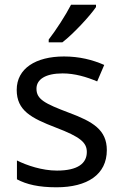

<svg xmlns="http://www.w3.org/2000/svg" viewBox="-20 -786 519 816"><path d="M388 -756V-766H282C259 -721 216 -655 187 -618V-606H245C292 -642 363 -719 388 -756ZM434 -148C434 -234 375 -269 273 -307C170 -346 135 -364 135 -409C135 -449 174 -474 246 -474C298 -474 348 -459 393 -440L423 -510C373 -532 317 -546 252 -546C132 -546 51 -495 51 -404C51 -316 113 -284 217 -244C322 -204 349 -180 349 -140C349 -92 311 -61 222 -61C159 -61 94 -83 52 -104V-24C93 -2 145 10 220 10C351 10 434 -44 434 -148Z"/></svg>

Font: Noto Sans Newa
Style: Regular
Weight: 400
Designer: Monotype Design Team
Foundry: Monotype Imaging Inc.
Version: Version 2.007